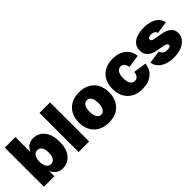

<svg xmlns="http://www.w3.org/2000/svg" viewBox="115 -1623 2527 2527"><g transform="rotate(-45 1378.5 -359.5)"><path d="M400.4 6.8Q342.8 6.8 304.4 -20.8Q266.1 -48.3 249 -89.8H244.1V0H49.8V-727.5H246.1V-450.2H249Q264.6 -492.2 303.2 -522.5Q341.8 -552.7 402.3 -552.7Q456.5 -552.7 505.1 -523.9Q553.7 -495.1 584.5 -433.3Q615.2 -371.6 615.2 -272.5Q615.2 -178.2 585.9 -116.2Q556.6 -54.2 507.8 -23.7Q459 6.8 400.4 6.8ZM328.1 -143.6Q368.7 -143.6 390.9 -177.7Q413.1 -211.9 413.1 -272.5Q413.1 -333.5 390.9 -367.9Q368.7 -402.3 328.1 -402.3Q288.1 -402.3 264.6 -367.9Q241.2 -333.5 241.2 -272.5Q241.2 -213.4 264.6 -178.5Q288.1 -143.6 328.1 -143.6Z M891.6 -727.5V0H695.3V-727.5Z M1254.4 9.8Q1165.5 9.8 1102.1 -25.6Q1038.6 -61 1005.1 -124.3Q971.7 -187.5 971.7 -271.5Q971.7 -355.5 1005.1 -418.7Q1038.6 -481.9 1102.1 -517.3Q1165.5 -552.7 1254.4 -552.7Q1343.3 -552.7 1406.2 -517.3Q1469.2 -481.9 1502.7 -418.7Q1536.1 -355.5 1536.1 -271.5Q1536.1 -187.5 1502.7 -124.3Q1469.2 -61 1406.2 -25.6Q1343.3 9.8 1254.4 9.8ZM1254.4 -136.7Q1292.5 -136.7 1314.2 -172.6Q1335.9 -208.5 1335.9 -272.5Q1335.9 -336.9 1314.2 -371.6Q1292.5 -406.2 1254.4 -406.2Q1215.8 -406.2 1193.8 -371.6Q1171.9 -336.9 1171.9 -272.5Q1171.9 -208.5 1193.8 -172.6Q1215.8 -136.7 1254.4 -136.7Z M1878.9 9.8Q1790 9.8 1726.8 -25.6Q1663.6 -61 1630.1 -124.3Q1596.7 -187.5 1596.7 -271.5Q1596.7 -355.5 1630.1 -418.7Q1663.6 -481.9 1726.8 -517.3Q1790 -552.7 1878.9 -552.7Q1991.7 -552.7 2061.3 -496.3Q2130.9 -439.9 2140.1 -345.2L1960 -318.4Q1945.8 -406.2 1881.8 -406.2Q1843.3 -406.2 1820.1 -373Q1796.9 -339.8 1796.9 -272.5Q1796.9 -205.6 1820.1 -171.1Q1843.3 -136.7 1881.8 -136.7Q1947.3 -136.7 1960 -227.5L2140.1 -201.2Q2130.4 -104 2061.5 -47.1Q1992.7 9.8 1878.9 9.8Z M2462.9 9.8Q2351.6 9.8 2280.3 -36.6Q2209 -83 2194.8 -163.6L2376.5 -189.9Q2386.2 -157.7 2408.2 -140.4Q2430.2 -123 2471.7 -123Q2532.7 -123 2532.7 -157.2Q2532.7 -186 2470.2 -197.3L2373.5 -214.8Q2207.5 -244.6 2207.5 -375Q2207.5 -460.4 2274.9 -506.6Q2342.3 -552.7 2459.5 -552.7Q2567.9 -552.7 2634.8 -511Q2701.7 -469.2 2714.4 -395L2541.5 -370.1Q2535.2 -397 2513.7 -409.4Q2492.2 -421.9 2463.4 -421.9Q2438 -421.9 2420.4 -412.8Q2402.8 -403.8 2402.8 -386.7Q2402.8 -374.5 2413.3 -363.8Q2423.8 -353 2454.6 -347.7L2565.9 -328.1Q2731.9 -298.8 2731.9 -180.7Q2731.9 -122.1 2697 -79.3Q2662.1 -36.6 2601.6 -13.4Q2541 9.8 2462.9 9.8Z"/></g></svg>

Font: Inter Black
Style: Regular
Weight: 900
Designer: Rasmus Andersson
Foundry: rsms
Version: Version 4.000;git-a52131595